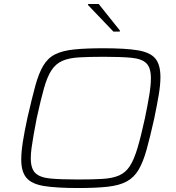

<svg xmlns="http://www.w3.org/2000/svg" viewBox="-20 -939 884 967"><path d="M374 8Q265 8 202.5 -2Q140 -12 113.5 -43Q87 -74 87 -135Q87 -173 95 -224.5Q103 -276 118 -345Q140 -441 157.5 -505.5Q175 -570 198 -608.5Q221 -647 258 -665.5Q295 -684 354 -690Q413 -696 501 -696Q613 -696 675 -685.5Q737 -675 762.5 -644Q788 -613 788 -551Q788 -512 779.5 -461.5Q771 -411 757 -343Q736 -249 718.5 -186Q701 -123 678 -84Q655 -45 618 -25Q581 -5 522 1.5Q463 8 374 8ZM372 -35Q446 -35 496.5 -38Q547 -41 580 -55.5Q613 -70 634 -102.5Q655 -135 672.5 -193.5Q690 -252 710 -344Q724 -412 732 -461Q740 -510 740 -545Q740 -598 717 -620.5Q694 -643 642 -648Q590 -653 503 -653Q428 -653 377.5 -650Q327 -647 294 -632.5Q261 -618 239.5 -585.5Q218 -553 201.5 -494.5Q185 -436 165 -344Q156 -298 149.5 -261Q143 -224 139 -194.5Q135 -165 135 -142Q135 -90 158 -67.5Q181 -45 233 -40Q285 -35 372 -35ZM551 -780 423 -914 424 -919H477L584 -785L583 -780Z"/></svg>

Font: Saira Expanded ExtraLight
Style: Italic
Weight: 250
Width: 7
Italic angle: -12°
Designer: Hector Gatti with collaboration of the Omnibus-Type team
Foundry: Omnibus-Type
Version: Version 1.101